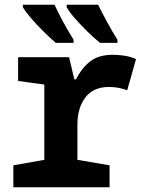

<svg xmlns="http://www.w3.org/2000/svg" viewBox="-20 -786 603 806"><path d="M36 0V-92L166 -115V-431L56 -446V-546H270L292 -453H299Q322 -499 357.5 -527.5Q393 -556 454 -556Q474 -556 500 -552.5Q526 -549 551 -538L514 -407Q499 -413 479.5 -417Q460 -421 438 -421Q372 -421 338.5 -377Q305 -333 305 -264V-115L440 -92V0ZM400 -606Q376 -625 347 -653.5Q318 -682 293.5 -710Q269 -738 260 -756V-766H392Q406 -737 428.5 -695.5Q451 -654 473 -619V-606ZM214 -606Q193 -624 164 -652.5Q135 -681 110.5 -709.5Q86 -738 76 -756V-766H209Q223 -735 245 -694.5Q267 -654 289 -619V-606Z"/></svg>

Font: Noto Sans Mono SemiCondensed
Style: Bold
Weight: 700
Width: 4
Designer: Monotype Design Team
Foundry: Monotype Imaging Inc.
Version: Version 2.014